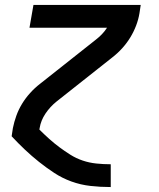

<svg xmlns="http://www.w3.org/2000/svg" viewBox="-20 -550 640 775"><path d="M426 205Q385 205 345 200.5Q305 196 268 182.5Q231 169 199 148Q167 127 137.5 103.5Q108 80 80.5 54Q53 28 27 0L32 -33Q37 -58 46 -83Q55 -108 69 -131Q83 -154 101.5 -174.5Q120 -195 142 -212L367 -390Q380 -400 391.5 -412Q403 -424 412 -438H99L115 -530H548L543 -497Q539 -472 529.5 -447Q520 -422 506 -399Q492 -376 473.5 -355.5Q455 -335 433 -318L208 -140Q182 -119 163.5 -91.5Q145 -64 140 -33L139 -27Q158 -8 178 10Q198 28 219.5 44Q241 60 264 74.5Q287 89 313.5 98Q340 107 368.5 110Q397 113 426 113H427V205Z"/></svg>

Font: Iosevka Curly SmBdExObl
Style: Regular
Weight: 600
Width: 7
Italic angle: -9°
Monospace: yes
Designer: Belleve Invis
Foundry: Belleve Invis
Version: Version 11.1.0; ttfautohint (v1.8.3)